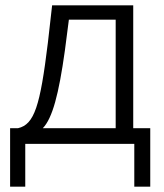

<svg xmlns="http://www.w3.org/2000/svg" viewBox="-20 -541 617 722"><path d="M18 161H75V0H485V161H545V-59H481V-521H176L160 -380C131 -142 109 -73 48 -59H18ZM141 -59C177 -96 201 -186 224 -351L239 -467H415V-59Z"/></svg>

Font: Raleway Reg
Style: Regular
Weight: 400
Designer: Matt McInerney, Pablo Impallari, Rodrigo Fuenzalida
Foundry: Matt McInerney, Pablo Impallari, Rodrigo Fuenzalida
Version: Version 3.00 July 28, 2015